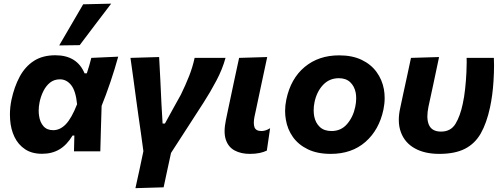

<svg xmlns="http://www.w3.org/2000/svg" viewBox="-20 -808 2679 1025"><path d="M204.5 13Q150 13 113.5 -11.5Q77 -36 57.2 -77.2Q37.5 -118.5 34 -169.5Q33 -183 33 -197Q33 -235 41 -274Q56 -344.5 85 -398.5Q114 -452.5 160.8 -482.8Q207.5 -513 275.5 -513Q391 -513 431.5 -416.5H443.5Q451 -439 456.8 -459.2Q462.5 -479.5 467.5 -499L611 -505.5Q593 -439.5 569.5 -370.2Q546 -301 522.5 -243Q520.5 -182 518.8 -121.2Q517 -60.5 515.5 0H375Q375.5 -21.5 376 -42.8Q376.5 -64 377 -84.5H367.5Q337 -34 297.2 -10.5Q257.5 13 204.5 13ZM264 -113Q301 -113 331.8 -145.2Q362.5 -177.5 391.5 -251.5Q384.5 -323 359.8 -353.8Q335 -384.5 300 -384.5Q269 -384.5 247.2 -367Q225.5 -349.5 211.8 -322Q198 -294.5 191.5 -263.5Q186.5 -239.5 186.5 -217.5Q186.5 -203.5 188.5 -190.5Q193 -156 211.8 -134.5Q230.5 -113 264 -113ZM296 -565.5Q328.5 -621 360.5 -676Q392 -730.5 424 -785L573.5 -788.5Q530 -731.5 488 -676.2Q446 -621 405.5 -567Z M703 196.5Q713.5 147.5 724.5 98.5Q735 49.5 745.5 -1L732.5 -96Q725.5 -143 719 -190L707 -276.5Q699.5 -332 692 -388Q684 -444 676.5 -499L829.5 -503.5Q832.5 -447 836 -380.5Q839.5 -314 842 -252L848 -148.5H860.5Q882 -187.5 903 -226Q924 -264.5 945.5 -302.5Q970.5 -353.5 989.5 -401.8Q1008.5 -450 1019 -499H1184Q1167.5 -438.5 1134.8 -376.8Q1102 -315 1067.5 -261.5Q1024.5 -193.5 980 -126Q935.5 -58 893 8.5Q882.5 56 873 100.8Q863.5 145.5 853.5 192Z M1313.5 13.5Q1267 13.5 1233 -4.5Q1199 -22.5 1185.5 -62.5Q1179 -82 1179 -107.5Q1179 -134 1186 -167.5Q1193 -201.5 1198 -225Q1203 -248 1208.5 -274.5Q1223 -343.5 1234 -394.8Q1245 -446 1256.5 -499L1406.5 -503.5Q1388 -417.5 1372.5 -344.5Q1357 -271.5 1346.5 -221.5L1338.5 -184.5Q1335 -167 1335 -153Q1335 -139 1338.5 -129Q1346 -108.5 1375.5 -108.5Q1386.5 -108.5 1397 -111.8Q1407.5 -115 1422 -123.5L1404.5 -4Q1388 4 1365.5 8.8Q1343 13.5 1313.5 13.5Z M1745.5 13.5Q1674 13.5 1623.8 -10.8Q1573.5 -35 1544 -76.2Q1514.5 -117.5 1506 -169.5Q1502 -192 1502 -215.5Q1502 -245.5 1508.5 -276.5Q1532 -388.5 1606.5 -450.5Q1681 -512.5 1790.5 -512.5Q1860 -512.5 1910 -488.8Q1960 -465 1990 -424Q2020 -383 2029.5 -331.5Q2033.5 -308.5 2033.5 -284.5Q2033.5 -254.5 2027 -223Q2004 -114.5 1931 -50.5Q1858 13.5 1745.5 13.5ZM1750 -108.5Q1801 -108.5 1833.2 -146.2Q1865.5 -184 1876.5 -237.5Q1881.5 -261 1881.5 -282.5Q1881.5 -298.5 1879 -313Q1872 -348 1849.5 -369.2Q1827 -390.5 1789 -390.5Q1738 -390.5 1704.2 -354.2Q1670.5 -318 1659 -262Q1654.5 -240 1654.5 -219Q1654.5 -202.5 1657.5 -186.5Q1664.5 -151.5 1687.5 -130Q1710.5 -108.5 1750 -108.5Z M2325 13.5Q2247.5 13.5 2194.8 -15.8Q2142 -45 2121 -100Q2109 -130.5 2109 -168Q2109 -197.5 2116.5 -231Q2121 -252.5 2125 -271Q2129 -289.5 2133 -308.5Q2145.5 -366 2155 -409.8Q2164.5 -453.5 2174 -499L2324 -503.5Q2307 -423 2292.5 -354.5Q2277.5 -286 2267.5 -239Q2261.5 -210 2261.5 -187Q2261.5 -160 2270 -141Q2286 -105.5 2334.5 -105.5Q2386.5 -105.5 2411.8 -147.2Q2437 -189 2450.5 -254Q2458.5 -290 2463.2 -334.2Q2468 -378.5 2470 -422Q2471.5 -450.5 2471.5 -475.5Q2471.5 -487.5 2471 -499H2616.5Q2617.5 -480 2617.5 -458.5Q2617.5 -420 2614.5 -373.5Q2610 -300.5 2596 -234.5Q2578 -151 2546.8 -96Q2515.5 -41 2462.2 -13.8Q2409 13.5 2325 13.5Z"/></svg>

Font: Heraclito
Style: Bold Italic
Weight: 700
Italic angle: -12°
Designer: Kostas Bartsokas (font) & Cristiano Sobral (main changes)
Foundry: Kostas Bartsokas (font) & Cristiano Sobral (main changes)
Version: Version 1.00;July 8, 2020;FontCreator 13.0.0.2655 64-bit